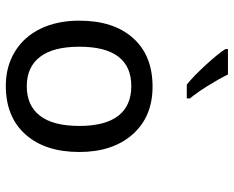

<svg xmlns="http://www.w3.org/2000/svg" viewBox="-90 -694 785 644"><g transform="rotate(90 302.0 -371.5)"><path d="M489.3 -245.6Q489.3 -130.9 430.4 -64.9Q371.6 1 267.1 1Q202.6 1 152.6 -29.5Q102.5 -60.1 75.7 -115.7Q48.8 -171.4 48.8 -245.6Q48.8 -360.4 107.2 -425.8Q165.5 -491.2 270 -491.2Q371.1 -491.2 430.2 -424.3Q489.3 -357.4 489.3 -245.6ZM136.2 -245.6Q136.2 -158.2 170.2 -113.8Q204.1 -69.3 269 -69.3Q333.5 -69.3 367.7 -113.5Q401.9 -157.7 401.9 -245.6Q401.9 -332.5 367.9 -376.2Q334 -419.9 268.1 -419.9Q203.1 -419.9 169.7 -376.7Q136.2 -333.5 136.2 -245.6ZM309.6 -606H263.2Q235.8 -627.9 198.5 -668.5Q161.1 -709 144 -735.4V-744.1H229.5Q243.2 -715.3 267.1 -677Q291 -638.7 309.6 -616.7Z"/></g></svg>

Font: XL-Viking
Style: Regular
Weight: 400
Foundry: Ascender Corporation
Version: Version 1.10 March 23, 2015